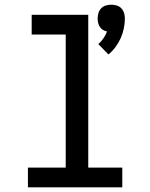

<svg xmlns="http://www.w3.org/2000/svg" viewBox="-20 -798 640 818"><path d="M442 -566 399 -610Q411 -621 420.5 -634.5Q430 -648 436 -664Q426 -666 418 -671Q410 -676 405 -684Q400 -692 398 -701Q396 -710 396 -720Q396 -732 399.5 -743Q403 -754 411 -762.5Q419 -771 430.5 -774.5Q442 -778 454 -778Q466 -778 477.5 -774.5Q489 -771 497 -762.5Q505 -754 508.5 -743Q512 -732 512 -720Q512 -698 507.5 -676.5Q503 -655 494 -635Q485 -615 472 -597.5Q459 -580 442 -566ZM99 0V-84H260V-651H115V-735H356V-84H501V0Z"/></svg>

Font: Iosevka Slab Medium Extended
Style: Regular
Weight: 500
Width: 7
Monospace: yes
Designer: Belleve Invis
Foundry: Belleve Invis
Version: Version 11.1.1; ttfautohint (v1.8.3)